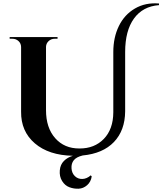

<svg xmlns="http://www.w3.org/2000/svg" viewBox="-20 -923 977 1155"><path d="M661.6 -247.6V-609.9Q661.6 -697.8 695.1 -766.4Q728.5 -835 791.7 -871.8Q855 -908.7 936.5 -901.9V-892.1Q838.9 -884.8 785.9 -811.5Q732.9 -738.3 732.9 -610.4V-253.4Q731.9 -138.2 665.5 -68.8Q599.1 0.5 477.5 12.2Q439 21.5 423.6 41.3Q408.2 61 410.2 89.8Q412.1 118.7 430.4 136.5Q448.7 154.3 475.3 153.6Q502 152.8 525.9 131.8L531.7 138.2Q526.9 170.9 504.2 190.9Q481.4 210.9 453.1 212.2Q424.8 213.4 397.7 203.4Q370.6 193.4 353.5 165.8Q336.4 138.2 339.8 101.1Q342.8 66.9 364.5 45.2Q386.2 23.4 418.5 14.2Q273.4 11.2 189.5 -60.8Q105.5 -132.8 106.9 -251.5V-640.6Q106.4 -662.1 91.3 -676Q76.2 -689.9 54.2 -689.9H38.1V-700.2H326.2V-689.9H309.6Q287.6 -689.9 272.7 -676Q257.8 -662.1 256.8 -642.1V-260.3Q256.8 -154.3 312 -91.8Q367.2 -29.3 458 -29.8Q548.3 -29.3 604.7 -87.6Q661.1 -146 661.6 -247.6Z"/></svg>

Font: Cinzel Decorative Bold
Style: Regular
Weight: 700
Designer: Natanael Gama
Version: Version 1.001;PS 001.001;hotconv 1.0.56;makeotf.lib2.0.21325